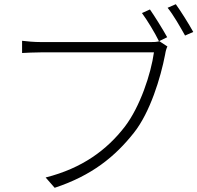

<svg xmlns="http://www.w3.org/2000/svg" viewBox="-20 -885 939 913"><path d="M85 -633C110 -634 137 -636 173 -636H712C698 -534 646 -377 573 -282C488 -172 371 -85 197 -41L240 8C416 -50 527 -140 617 -254C694 -351 744 -516 765 -625C768 -644 771 -653 776 -664L738 -689C724 -685 712 -685 699 -685H174C141 -685 111 -688 85 -691ZM655 -823C680 -789 716 -730 736 -689L775 -708C754 -746 716 -807 693 -840ZM777 -848C804 -815 837 -757 860 -716L899 -733C877 -773 839 -833 816 -865Z"/></svg>

Font: GenEiGothic-pro-Light
Style: Regular
Weight: 300
Designer: Ryoko NISHIZUKA (kana & ideographs); Paul D. Hunt (Latin, Greek & Cyrillic); Wenlong ZHANG (bopomofo); Sandoll Communica
Foundry: Adobe Systems Incorporated; o_tamon
Version: Version 1.000.140830